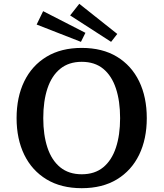

<svg xmlns="http://www.w3.org/2000/svg" viewBox="-20 -971 857 1006"><path d="M408.2 15Q300.2 15 223.9 -31.2Q147.5 -77.4 107.2 -160Q66.9 -242.7 66.9 -352Q66.9 -462.3 107.2 -545Q147.5 -627.6 223.9 -673.8Q300.2 -720 408.2 -720Q516.5 -720 592.7 -673.8Q668.8 -627.6 709 -545Q749.1 -462.3 749.1 -352Q749.1 -242.7 709 -160Q668.8 -77.4 592.7 -31.2Q516.5 15 408.2 15ZM408.2 -57.9Q476.5 -57.9 521 -94.5Q565.4 -131.2 587.3 -197.3Q609.3 -263.5 609.3 -352Q609.3 -441.5 587.3 -507.7Q565.4 -573.8 521 -610.5Q476.5 -647.1 408.2 -647.1Q340.5 -647.1 295.5 -610.5Q250.6 -573.8 228.7 -507.7Q206.7 -441.5 206.7 -352Q206.7 -263.5 228.7 -197.3Q250.6 -131.2 295.5 -94.5Q340.5 -57.9 408.2 -57.9ZM562.1 -751.7 347.5 -890.2 395.4 -951.1 594.5 -793.1ZM404.1 -751.7 172 -842.4 206 -912.5 427.6 -799Z"/></svg>

Font: Andada Pro
Style: Regular
Weight: 400
Designer: Carolina Giovagnoli
Foundry: Huerta Tipografica
Version: Version 3.003